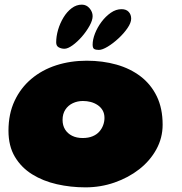

<svg xmlns="http://www.w3.org/2000/svg" viewBox="-20 -777 782 827"><path d="M348 30Q284.5 30 225 16.5Q165.5 3 118.5 -26.2Q71.5 -55.5 44 -101.8Q16.5 -148 16.5 -214Q16.5 -286.5 42.8 -342.5Q69 -398.5 115 -437.2Q161 -476 222.2 -495.8Q283.5 -515.5 353.5 -515.5Q422 -515.5 481.5 -498.8Q541 -482 585.8 -447.8Q630.5 -413.5 655.5 -361.8Q680.5 -310 680.5 -240Q680.5 -183 653.5 -133.8Q626.5 -84.5 579.8 -48Q533 -11.5 473.2 9.2Q413.5 30 348 30ZM336 -182.5Q360.5 -182.5 378.2 -189.8Q396 -197 407.2 -209.5Q418.5 -222 424.2 -237.5Q430 -253 430 -269Q430 -288 422 -301.8Q414 -315.5 400.5 -324.5Q387 -333.5 370.8 -337.8Q354.5 -342 337 -342Q313.5 -342 293.5 -332.5Q273.5 -323 261.5 -304.8Q249.5 -286.5 249.5 -260.5Q249.5 -237 260.2 -219.5Q271 -202 290.5 -192.2Q310 -182.5 336 -182.5ZM257.5 -567Q244.5 -567 233.2 -573Q222 -579 222 -594.5Q222 -620.5 230.2 -648.8Q238.5 -677 253.5 -701.8Q268.5 -726.5 288.8 -741.8Q309 -757 332.5 -757Q352.5 -757 365.8 -741.2Q379 -725.5 379 -707.5Q379 -690 365.8 -666Q352.5 -642 332.8 -619.2Q313 -596.5 292.5 -581.8Q272 -567 257.5 -567ZM406 -562Q393 -562 386 -565.8Q379 -569.5 379 -585Q379 -606.5 389.2 -632.8Q399.5 -659 417.2 -682.8Q435 -706.5 457.2 -722Q479.5 -737.5 503.5 -737.5Q523.5 -737.5 534.2 -726Q545 -714.5 545 -696.5Q545 -679 529.2 -656Q513.5 -633 490.2 -611.5Q467 -590 443.8 -576Q420.5 -562 406 -562Z"/></svg>

Font: Gluten ExtraBold
Style: Regular
Weight: 800
Designer: Tyler Finck
Foundry: Etcetera Type Company
Version: Version 1.300